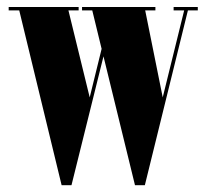

<svg xmlns="http://www.w3.org/2000/svg" viewBox="-20 -544 606 564"><path d="M161 0 36.5 -513.5H5.5V-523.5H211V-513.5H181L243.5 -258L278.5 -400.5L251 -513.5H221V-523.5H436.5V-513.5H406.5L458 -258L521 -513.5H490V-523.5H561V-513.5H532L405.5 0H376.5L284 -378.5L190 0Z"/></svg>

Font: Imbue 100pt Black
Style: Regular
Weight: 900
Designer: Tyler Finck
Foundry: Etcetera Type Company
Version: Version 1.102; ttfautohint (v1.8.3)